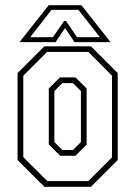

<svg xmlns="http://www.w3.org/2000/svg" viewBox="-20 -718 520 738"><path d="M150.5 0 47.5 -103V-437L150.5 -540H329.5L432.5 -437V-103L329.5 0ZM162 -22H319.5L410.5 -113V-427L319.5 -518.5H161L69.5 -427V-114ZM211 -119.5 167.5 -163V-378L210.5 -420.5H270L313 -378V-162L270 -119.5ZM219.5 -141.5H260.5L291 -172V-368L260.5 -398.5H219.5L189 -368V-172ZM167 -698H293L405 -556H266.5L230 -610L193.5 -556H55ZM178 -680 96 -575H183.5L226 -637H234L276 -575H364L281.5 -680Z"/></svg>

Font: Tourney Condensed ExtraLight
Style: Regular
Weight: 200
Width: 3
Designer: Tyler Finck
Foundry: Etcetera Type Co
Version: Version 1.010; ttfautohint (v1.8.3)